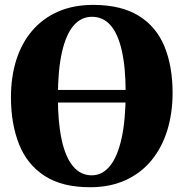

<svg xmlns="http://www.w3.org/2000/svg" viewBox="-20 -774 770 806"><path d="M360.5 12Q242 12.5 168 -35.2Q94 -83 60 -168.5Q26 -254 26 -366Q26 -451.5 48.5 -522.5Q71 -593.5 115.2 -645.2Q159.5 -697 223.8 -725.2Q288 -753.5 372.5 -753.5Q490 -753 563.5 -707Q637 -661 670.8 -578Q704.5 -495 704.5 -384.5Q704.5 -298.5 682 -226.2Q659.5 -154 615.8 -100.8Q572 -47.5 507.8 -18Q443.5 11.5 360.5 12ZM365 -38Q409.5 -38 441.5 -77.2Q473.5 -116.5 490.5 -193.8Q507.5 -271 507.5 -384Q507.5 -491 491.2 -562Q475 -633 443.8 -668.2Q412.5 -703.5 366 -703.5Q320.5 -703.5 288.8 -666.5Q257 -629.5 240 -554.5Q223 -479.5 223 -366Q223 -260 239 -186.8Q255 -113.5 286.8 -75.8Q318.5 -38 365 -38ZM667 -396.5V-343.5H63.5V-396.5Z"/></svg>

Font: Merriweather 72pt Black
Style: Regular
Weight: 900
Version: Version 2.100